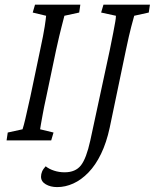

<svg xmlns="http://www.w3.org/2000/svg" viewBox="-20 -593 653 811"><path d="M7.8 0 12.7 -33.2 75.2 -46.9Q80.1 -61.5 86.9 -90.3Q93.8 -119.1 108.4 -185.5L149.4 -380.9Q164.1 -449.2 168.9 -481.4Q173.8 -513.7 174.8 -526.4L118.2 -540L127.9 -573.2H319.3L314.5 -540L252 -526.4Q249 -513.7 240.2 -480.5Q231.4 -447.3 216.8 -380.9L175.8 -185.5Q165 -136.7 160.2 -108.9Q155.3 -81.1 152.8 -67.9Q150.4 -54.7 149.4 -46.9L206.1 -33.2L196.3 0ZM443.4 -53.7Q429.7 9.8 406.7 57.1Q383.8 104.5 353.5 135.7Q323.2 167 289.6 182.1Q255.9 197.3 221.7 197.3Q193.4 197.3 173.3 185.5Q153.3 173.8 153.3 153.3Q153.3 142.6 157.7 131.8Q162.1 121.1 172.9 109.4Q187.5 121.1 208.5 127.9Q229.5 134.8 252.9 134.8Q298.8 134.8 321.8 105.5Q344.7 76.2 361.3 1L443.4 -379.9Q453.1 -426.8 458.5 -455.6Q463.9 -484.4 466.8 -500.5Q469.7 -516.6 469.7 -526.4L407.2 -540L417 -573.2H613.3L608.4 -540L546.9 -526.4Q543 -512.7 534.2 -479.5Q525.4 -446.3 511.7 -380.9Z"/></svg>

Font: Crimson Pro Light
Style: Italic
Weight: 300
Italic angle: -12°
Designer: Jacques Le Bailly
Foundry: Baron von Fonthausen
Version: Version 1.003